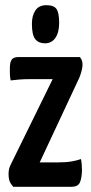

<svg xmlns="http://www.w3.org/2000/svg" viewBox="-20 -720 351 740"><path d="M31 0Q31 0 22 -12Q13 -24 13 -50Q13 -60 15 -68.5Q17 -77 22 -87L183 -415H95Q74 -415 54.5 -413.5Q35 -412 21 -410Q18 -426 18 -438Q18 -450 18 -457Q18 -480 25 -490Q32 -500 50 -500H288Q288 -500 293 -492.5Q298 -485 298 -470Q298 -463 295.5 -451Q293 -439 286 -421L133 -94H199Q235 -94 257 -98Q279 -102 292 -107Q294 -99 295 -85Q296 -71 296 -63Q295 -32 287.5 -16Q280 0 255 0ZM153 -553Q129 -553 116 -569Q103 -585 103 -628Q103 -660 116.5 -680Q130 -700 159 -700Q188 -700 198 -685Q208 -670 208 -632Q208 -595 193.5 -574Q179 -553 153 -553Z"/></svg>

Font: Yanone Kaffeesatz ExtraLight SemiBold
Style: Regular
Weight: 600
Version: Version 2.003